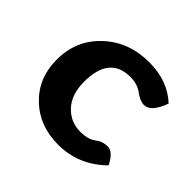

<svg xmlns="http://www.w3.org/2000/svg" viewBox="-117 -550 680 680"><g transform="rotate(45 223.0 -210.5)"><path d="M250.5 6.8Q156.2 6.8 95 -52.2Q33.7 -111.3 33.7 -203.1Q33.7 -300.3 102.1 -364.3Q170.4 -428.2 272.5 -428.2Q365.7 -428.2 424.3 -373Q400.4 -307.6 366.2 -307.6Q346.2 -307.6 321.5 -325.9Q296.9 -344.2 262.2 -344.2Q157.7 -344.2 157.7 -215.8Q157.7 -152.3 191.2 -116.7Q224.6 -81.1 272.5 -81.1Q312.5 -81.1 332.8 -97.2Q353 -113.3 379.4 -113.3Q406.2 -113.3 428.7 -67.9Q352.5 6.8 250.5 6.8Z"/></g></svg>

Font: ALMAS
Style: Bold
Weight: 700
Designer: ALMAS Font/ by Husham Jawad Kadhim, derived from the Bainsely font by/ Paul James MIller
Foundry: High-Logic / Made with FontCreator
Version: Version 1.411;September 19, 2021;FontCreator 14.0.0.2814 32-